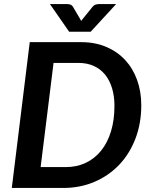

<svg xmlns="http://www.w3.org/2000/svg" viewBox="-20 -932 748 952"><path d="M680.5 -410Q680.5 -320 651.5 -244.5Q622.5 -169 570.8 -114.8Q519 -60.5 448 -30.2Q377 0 293 0H38.5L127.5 -723H382.5Q451.5 -723 506.8 -699.5Q562 -676 600.5 -634.5Q639 -593 659.8 -535.5Q680.5 -478 680.5 -410ZM547.5 -407Q547.5 -455.5 535.5 -495Q523.5 -534.5 500.8 -562.2Q478 -590 445 -605Q412 -620 369.5 -620H245.5L181.5 -103.5H306Q360.5 -103.5 405 -124.5Q449.5 -145.5 481.2 -184.8Q513 -224 530.2 -280.2Q547.5 -336.5 547.5 -407ZM556 -912 429.5 -774.5H323L227.5 -912H310Q317 -912 326.5 -910Q336 -908 342.5 -897L377 -838.5Q378.5 -836 380 -833.2Q381.5 -830.5 382.5 -828Q384.5 -830.5 386.2 -833.2Q388 -836 390.5 -838.5L437.5 -896.5Q446 -907.5 456.2 -909.8Q466.5 -912 473.5 -912Z"/></svg>

Font: Lato 2
Style: Bold Italic
Weight: 700
Italic angle: -7°
Designer: Lukasz Dziedzic with Adam Twardoch and Botio Nikoltchev
Foundry: tyPoland Lukasz Dziedzic
Version: Version 2.015; 2015-08-06; http://www.latofonts.com/